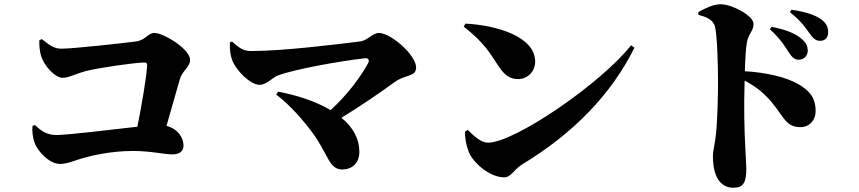

<svg xmlns="http://www.w3.org/2000/svg" viewBox="-20 -826 4040 903"><path d="M133 -234C130 -215 133 -181 143 -154C160 -109 215 -55 262 -55C295 -55 325 -69 365 -81C409 -94 502 -116 605 -116C691 -116 751 -100 790 -100C825 -100 843 -115 843 -141C843 -178 818 -219 763 -234L826 -454C837 -493 874 -511 874 -544C874 -596 748 -671 707 -671C674 -671 666 -637 619 -631C568 -624 324 -597 269 -597C234 -597 215 -612 177 -642L165 -637C164 -610 167 -582 174 -561C188 -516 239 -460 275 -460C305 -460 336 -480 389 -493C445 -507 615 -532 660 -532C669 -532 673 -528 672 -518C669 -465 647 -332 626 -230C504 -216 295 -191 246 -191C203 -191 177 -207 144 -238Z M1288 -395 1279 -381C1318 -352 1377 -298 1445 -208C1525 -102 1525 -29 1590 -29C1635 -29 1670 -58 1670 -111C1670 -177 1637 -230 1586 -272C1687 -334 1771 -393 1836 -440C1887 -477 1937 -463 1937 -509C1937 -566 1819 -671 1762 -671C1732 -671 1709 -635 1673 -631C1560 -617 1312 -586 1161 -586C1127 -586 1107 -598 1071 -631L1061 -626C1060 -593 1064 -564 1072 -543C1091 -493 1158 -427 1201 -427C1233 -427 1262 -462 1289 -472C1374 -502 1575 -538 1696 -552C1713 -554 1719 -543 1711 -528C1674 -461 1614 -381 1535 -308C1463 -351 1372 -379 1288 -395Z M2169 -715 2161 -701C2261 -621 2279 -583 2326 -513C2351 -476 2375 -454 2416 -454C2464 -454 2497 -493 2497 -536C2497 -653 2319 -707 2169 -715ZM2948 -613C2804 -431 2399 -155 2276 -155C2237 -155 2200 -196 2180 -215L2167 -207C2166 -172 2176 -129 2189 -102C2210 -58 2284 8 2351 8C2384 8 2397 -29 2436 -53C2674 -197 2854 -380 2964 -602Z M3691 -578C3706 -555 3719 -545 3736 -545C3761 -545 3779 -564 3779 -587C3779 -606 3773 -623 3753 -641C3719 -672 3667 -688 3609 -700L3601 -688C3650 -644 3673 -606 3691 -578ZM3786 -671C3804 -646 3816 -634 3837 -634C3861 -634 3875 -650 3875 -674C3875 -698 3866 -718 3841 -736C3811 -757 3762 -772 3702 -780L3695 -769C3751 -724 3770 -693 3786 -671ZM3264 -769 3265 -756C3300 -747 3335 -734 3343 -700C3353 -658 3357 -524 3357 -439C3357 -388 3355 -268 3347 -193C3342 -146 3333 -120 3333 -91C3333 3 3367 57 3429 57C3477 57 3490 31 3490 -34C3490 -46 3487 -82 3485 -137C3481 -211 3478 -316 3482 -447C3527 -423 3555 -402 3579 -378C3665 -294 3665 -228 3744 -228C3789 -228 3816 -263 3816 -303C3816 -368 3786 -400 3735 -430C3678 -463 3586 -485 3483 -491C3485 -549 3487 -595 3493 -628C3500 -667 3524 -680 3524 -714C3524 -752 3423 -806 3369 -806C3334 -806 3294 -786 3264 -769Z"/></svg>

Font: Noto Serif CJK HK Black
Style: Regular
Weight: 900
Designer: Ryoko NISHIZUKA 西塚涼子 (kana & ideographs); Frank Grießhammer (Latin, Greek & Cyrillic); Wenlong ZHANG 张文龙 (bopomofo); San
Foundry: Adobe
Version: Version 2.001;hotconv 1.1.0;makeotfexe 2.6.0